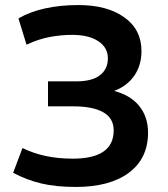

<svg xmlns="http://www.w3.org/2000/svg" viewBox="-20 -730 664 760"><path d="M32 -46 69 -144Q112 -123 161 -112.5Q210 -102 268 -102Q430 -102 430 -214Q430 -262 389 -285.5Q348 -309 271 -309H170V-408H282Q345 -408 376 -432.5Q407 -457 407 -499Q407 -542 369 -567Q331 -592 265 -592Q222 -592 176.5 -583.5Q131 -575 85 -553L53 -657Q97 -683 157.5 -696.5Q218 -710 290 -710Q404 -710 472 -661.5Q540 -613 540 -528Q540 -472 512 -431Q484 -390 432 -370Q497 -353 531.5 -310Q566 -267 566 -205Q566 -103 490.5 -46.5Q415 10 280 10Q202 10 144.5 -3.5Q87 -17 32 -46Z"/></svg>

Font: Georama SemiBold
Style: Regular
Weight: 600
Designer: Jean-Baptiste Levee
Foundry: Production Type
Version: Version 1.000